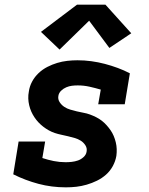

<svg xmlns="http://www.w3.org/2000/svg" viewBox="-20 -797 640 825"><path d="M263 8Q202 8 145.5 -7Q89 -22 37 -48L60 -189H174L162 -118Q186 -110 211 -105Q236 -100 262 -100Q275 -100 288.5 -101.5Q302 -103 315 -107.5Q328 -112 339 -122Q350 -132 352 -145Q355 -160 347 -172.5Q339 -185 327 -192.5Q315 -200 301 -204Q287 -208 272.5 -211.5Q258 -215 243.5 -218Q229 -221 215.5 -225.5Q202 -230 189.5 -237Q177 -244 166 -252.5Q155 -261 145.5 -271Q136 -281 128 -293Q120 -305 114.5 -317.5Q109 -330 105.5 -344.5Q102 -359 101.5 -374Q101 -389 104 -404Q107 -426 118 -446.5Q129 -467 146 -483Q163 -499 183.5 -509.5Q204 -520 225.5 -526.5Q247 -533 269 -535.5Q291 -538 313 -538Q343 -538 372.5 -534Q402 -530 430.5 -522.5Q459 -515 486 -505Q513 -495 538 -482L516 -349H402L413 -412Q389 -419 364.5 -424.5Q340 -430 314 -430Q301 -430 289 -428.5Q277 -427 265 -422Q253 -417 243 -407.5Q233 -398 231 -386Q228 -371 236 -358.5Q244 -346 256 -338Q268 -330 282 -326Q296 -322 310 -318.5Q324 -315 338.5 -312.5Q353 -310 366.5 -305Q380 -300 393 -293.5Q406 -287 417 -278.5Q428 -270 437.5 -259.5Q447 -249 455 -237.5Q463 -226 468.5 -213Q474 -200 477.5 -185.5Q481 -171 481.5 -156.5Q482 -142 480 -127Q476 -104 464.5 -83Q453 -62 435.5 -46.5Q418 -31 396.5 -20.5Q375 -10 352.5 -3.5Q330 3 308 5.5Q286 8 263 8ZM236 -584 156 -660 311 -777H433L544 -654L450 -591L363 -708Z"/></svg>

Font: Iosevka Curly Slab XBdEx
Style: Italic
Weight: 800
Width: 7
Italic angle: -9°
Monospace: yes
Designer: Belleve Invis
Foundry: Belleve Invis
Version: Version 11.1.0; ttfautohint (v1.8.3)